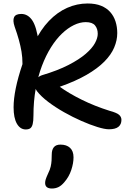

<svg xmlns="http://www.w3.org/2000/svg" viewBox="-20 -730 744 1102"><path d="M128 13Q96 13 77 -20Q58 -53 58 -114Q58 -162 70.5 -223.5Q83 -285 109 -362Q109 -401 103.5 -433.5Q98 -466 88.5 -500.5Q79 -535 64 -577Q52 -613 61 -631.5Q70 -650 102 -650Q140 -650 165 -613.5Q190 -577 202 -487L176 -483Q213 -560 261 -610Q309 -660 365.5 -685Q422 -710 483 -710Q528 -710 560 -697Q592 -684 612.5 -661Q633 -638 643 -607Q653 -576 653 -540Q653 -499 635.5 -457.5Q618 -416 579 -376.5Q540 -337 477 -300.5Q414 -264 323 -232Q374 -195 448.5 -158Q523 -121 609 -94Q650 -83 663.5 -71Q677 -59 677 -42Q677 -16 659.5 -2Q642 12 605 12Q581 12 539 -1Q497 -14 447 -36Q397 -58 347.5 -86Q298 -114 257 -145Q216 -176 192 -207Q181 -223 180 -241.5Q179 -260 189.5 -275.5Q200 -291 220 -298Q311 -325 373 -357Q435 -389 472 -421Q509 -453 525 -482.5Q541 -512 541 -536Q541 -565 525.5 -584Q510 -603 472 -603Q439 -603 404 -586Q369 -569 335.5 -537Q302 -505 272.5 -458Q243 -411 220.5 -351.5Q198 -292 185 -220.5Q172 -149 172 -67Q172 -35 167.5 -17.5Q163 0 153.5 6.5Q144 13 128 13ZM278 352Q239 352 239 320Q239 310 242.5 299Q246 288 256 266Q267 244 271 226Q275 208 276 191Q277 174 277 157Q277 130 289 115Q301 100 327 100Q362 100 382 118.5Q402 137 402 173Q402 207 389 246Q376 285 349 316Q332 336 315 344Q298 352 278 352Z"/></svg>

Font: Shantell Sans Medium
Style: Regular
Weight: 500
Designer: Stephen Nixon, Anya Danilova, Shantell Martin
Foundry: Arrow Type
Version: Version 1.011;[c5ecc13dd]